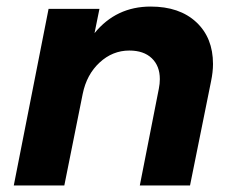

<svg xmlns="http://www.w3.org/2000/svg" viewBox="-20 -565 712 585"><path d="M629 -370Q629 -346 623 -317L559 0H406L464 -295Q467 -310 467 -324Q467 -364 442.5 -387.5Q418 -411 374 -411Q323 -411 283.5 -374.5Q244 -338 232 -279L176 0H22L128 -538H283L268 -464Q334 -545 439 -545Q527 -545 578 -497.5Q629 -450 629 -370Z"/></svg>

Font: Gontserrat SemiBold
Style: Italic
Weight: 600
Italic angle: -11.3°
Designer: Julieta Ulanovsky
Foundry: Julieta Ulanovsky
Version: Version 6.001